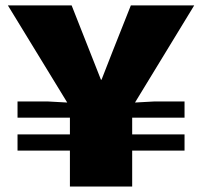

<svg xmlns="http://www.w3.org/2000/svg" viewBox="-20 -680 737 700"><path d="M234.9 0V-130.9H43.9V-189.9H234.9V-251H43.9V-310.1H153.8L225.1 -306.2L8.8 -660.2H241.2L307.1 -493.2L348.1 -389.2H350.1L391.1 -494.1L457 -660.2H688L472.2 -306.2L543 -310.1H652.8V-251H461.9V-189.9H652.8V-130.9H461.9V0Z"/></svg>

Font: Work Sans Black
Style: Regular
Weight: 900
Designer: Wei Huang
Foundry: Wei Huang
Version: Version 2.012